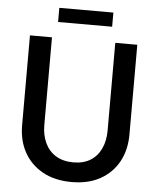

<svg xmlns="http://www.w3.org/2000/svg" viewBox="-58 -907 799 973"><g transform="rotate(5 341.0 -420.0)"><path d="M343 17Q257 17 195.5 -17Q134 -51 101 -110.5Q68 -170 68 -249V-705H180V-259Q180 -207 199 -167Q218 -127 254.5 -105Q291 -83 343 -83Q394 -83 429.5 -105Q465 -127 483.5 -167Q502 -207 502 -259V-705H614V-249Q614 -170 581.5 -110.5Q549 -51 488.5 -17Q428 17 343 17ZM204 -857H479V-785H204Z"/></g></svg>

Font: TikTok Sans 24pt Medium
Style: Regular
Weight: 500
Version: Version 4.000